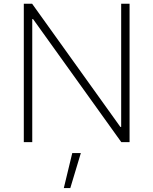

<svg xmlns="http://www.w3.org/2000/svg" viewBox="-20 -747 806 1009"><path d="M660.9 -727.3V0H617.5L153.8 -646.7H149.5V0H105.1V-727.3H148.8L612.6 -79.9H616.8V-727.3ZM315.3 241.5 359.7 57.5H404.8L349.4 241.5Z"/></svg>

Font: Inter Extra Light BETA
Style: Regular
Weight: 200
Designer: Rasmus Andersson
Foundry: rsms
Version: Version 3.011;git-f93a4a705